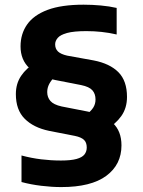

<svg xmlns="http://www.w3.org/2000/svg" viewBox="-20 -768 594 799"><path d="M235 10.5Q195 10.5 151.8 5.2Q108.5 0 69.5 -10.5V-121Q110.5 -110 151.5 -105Q192.5 -100 233.5 -100Q275 -100 298.5 -106.5Q322 -113 331.5 -125.2Q341 -137.5 341 -154Q341 -175 329.5 -186Q318 -197 291.5 -202.5L184 -223.5Q119.5 -237 82.8 -273.8Q46 -310.5 46 -376.5Q46 -420 68 -452.5Q90 -485 127.5 -507L211 -451.5Q193 -434.5 184.8 -418.5Q176.5 -402.5 176.5 -385Q176.5 -363 189.8 -347.8Q203 -332.5 236.5 -325L344 -304Q413.5 -290 449.5 -256.2Q485.5 -222.5 485.5 -163Q485.5 -83 422.2 -36.2Q359 10.5 235 10.5ZM421 -229 334 -286.5Q358 -304.5 367.8 -319.8Q377.5 -335 377.5 -354Q377.5 -377.5 364.5 -392.2Q351.5 -407 317.5 -414L210 -435Q140 -449.5 102.8 -484Q65.5 -518.5 65.5 -575Q65.5 -627 92.8 -666Q120 -705 177.8 -726.8Q235.5 -748.5 328 -748.5Q364 -748.5 399.5 -745.2Q435 -742 465.5 -735V-624.5Q433 -632 402.2 -635.2Q371.5 -638.5 339.5 -638.5Q287.5 -638.5 259.2 -630.8Q231 -623 220.2 -610.2Q209.5 -597.5 209.5 -583.5Q209.5 -565 221.2 -553.8Q233 -542.5 259.5 -536.5L370 -516.5Q437 -503.5 472.8 -467.5Q508.5 -431.5 508.5 -364.5Q508.5 -318.5 484.8 -285Q461 -251.5 421 -229Z"/></svg>

Font: Encode Sans Condensed Thin
Style: Bold
Weight: 700
Version: Version 3.002